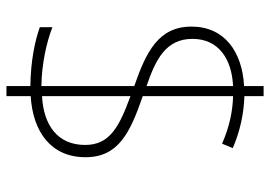

<svg xmlns="http://www.w3.org/2000/svg" viewBox="-144 -656 857 610"><g transform="rotate(90 285.0 -350.5)"><path d="M253 -18V58H285V-19C399 -26 479 -84 479 -193C479 -298 401 -335 285 -375V-662C330 -661 382 -651 436 -627L450 -661C397 -684 342 -696 285 -698V-759H253V-697C143 -691 64 -634 64 -530C64 -425 144 -386 253 -348V-53C181 -54 112 -70 66 -88V-48C108 -33 171 -19 253 -18ZM253 -662V-387C169 -416 103 -448 103 -533C103 -616 167 -658 253 -662ZM285 -55V-336C383 -300 440 -270 440 -192C440 -104 377 -60 285 -55Z"/></g></svg>

Font: Noto Sans Sinhala UI ExtraLight
Style: Regular
Weight: 200
Designer: Jelle Bosma - Monotype Design Team
Foundry: Monotype Imaging Inc.
Version: Version 2.006